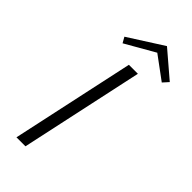

<svg xmlns="http://www.w3.org/2000/svg" viewBox="-270 -913 966 966"><g transform="rotate(45 213.0 -430.0)"><path d="M288 -860 426 -742 399 -712 277 -802 120 -712 103 -742ZM77 0 219 -658H283L141 0Z"/></g></svg>

Font: EauTest Semilight
Style: Italic
Weight: 300
Italic angle: -12°
Designer: Christian Thalmann (Catharsis Fonts)
Version: Version 0.001;PS 000.001;hotconv 1.0.88;makeotf.lib2.5.64775